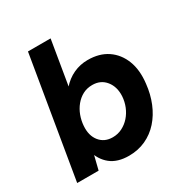

<svg xmlns="http://www.w3.org/2000/svg" viewBox="-165 -829 928 970"><g transform="rotate(-30 298.5 -344.0)"><path d="M15 0 132 -700H264L163 -93L140 0ZM371 -512Q439 -512 485.5 -480.5Q532 -449 554 -393Q576 -337 567 -261Q561 -203 540.5 -153Q520 -103 487 -66Q454 -29 409.5 -8.5Q365 12 312 12Q245 12 205 -20Q165 -52 150 -108Q135 -164 143 -237Q149 -304 168.5 -355Q188 -406 218.5 -441Q249 -476 288 -494Q327 -512 371 -512ZM328 -391Q297 -391 272.5 -378Q248 -365 229.5 -342.5Q211 -320 200.5 -291.5Q190 -263 188 -233Q184 -178 211.5 -144Q239 -110 287 -110Q317 -110 342.5 -123Q368 -136 387 -157.5Q406 -179 417.5 -207Q429 -235 431 -266Q434 -320 405.5 -355.5Q377 -391 328 -391Z"/></g></svg>

Font: Figtree
Style: Bold Italic
Weight: 700
Italic angle: -9.5°
Foundry: Erik Kennedy
Version: Version 2.001;gftools[0.9.30]